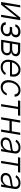

<svg xmlns="http://www.w3.org/2000/svg" viewBox="2414 -3006 605 5472"><g transform="rotate(90 2716.0 -270.5)"><path d="M116.8 -89.8 480.1 -545.5H555.8L464.8 0H401.6L476.9 -455.6L114.7 0H38L128.9 -545.5H192.1Z M616.8 -133.9H687.5Q683.9 -93.8 713.8 -73.5Q743.6 -53.3 797.2 -52.9Q852.3 -53.3 895.2 -75.1Q938.2 -96.9 946.4 -148.1Q953.8 -192.8 926.1 -220.2Q898.4 -247.5 844.1 -247.5H745L756.4 -315H855.5Q909.8 -314.6 939.5 -339.7Q969.1 -364.7 975.1 -402Q981.9 -441.4 957.9 -465.4Q933.9 -489.3 881 -489Q828.5 -489.3 789.4 -465.7Q750.4 -442.1 741.8 -405.2H673.3Q682.2 -447.4 712 -480.8Q741.8 -514.2 787.5 -533.4Q833.1 -552.6 888.5 -552.6Q942.8 -552.6 979.9 -532Q1017 -511.4 1033.6 -477.1Q1050.1 -442.8 1043 -400.9Q1035.5 -354 1005.7 -325.8Q975.9 -297.6 939.3 -285.9L937.9 -280.2Q982.2 -277 1001.6 -239.2Q1021 -201.3 1012.8 -152.3Q1004.6 -103 973 -66.1Q941.4 -29.1 893.3 -8.7Q845.2 11.7 787.6 11.7Q732.6 11.7 691.9 -7.3Q651.3 -26.3 631.2 -59.3Q611.2 -92.3 616.8 -133.9Z M1112.9 0 1203.8 -545.5H1423.3Q1506.4 -545.5 1549.5 -505Q1592.7 -464.5 1582.4 -401.6Q1573.5 -349.4 1540.7 -323.3Q1507.8 -297.2 1465.6 -288Q1488.3 -283.4 1512.1 -266.9Q1535.9 -250.4 1549.7 -220.3Q1563.6 -190.3 1556.1 -145.2Q1549.4 -105.1 1523.6 -72.1Q1497.9 -39.1 1457.6 -19.5Q1417.3 0 1366.1 0ZM1182.9 -64.3H1377.1Q1424.7 -64.6 1455.3 -87.2Q1485.8 -109.7 1491.5 -148.1Q1499.6 -195 1477.1 -221.6Q1454.5 -248.2 1408.4 -248.6H1214.1ZM1224.1 -315.3H1383.5Q1439.3 -315.3 1475.7 -338.2Q1512.1 -361.2 1517.8 -400.9Q1524.9 -438.2 1496.4 -460Q1468 -481.9 1413 -481.9H1252.5Z M1889.2 11.4Q1812.9 11.4 1763 -24.3Q1713.1 -60 1693.4 -123.4Q1673.7 -186.8 1687.5 -269.5Q1701.3 -352.3 1742.2 -416.2Q1783 -480.1 1842.9 -516.5Q1902.7 -552.9 1973.4 -552.9Q2032.7 -552.9 2080.6 -524Q2128.6 -495 2151.6 -435.7Q2174.7 -376.4 2159.4 -285.2L2154.5 -253.9H1747.9Q1731.9 -151.3 1771.7 -98.9Q1811.4 -46.5 1898.1 -46.5Q1956.7 -46.5 1998.2 -73Q2039.8 -99.4 2061.4 -136L2117.9 -116.5Q2090.9 -65 2031.2 -26.8Q1971.6 11.4 1889.2 11.4ZM1757.5 -309.7H2099.1Q2108 -362.2 2094.1 -404.3Q2080.3 -446.4 2047.1 -470.9Q2013.8 -495.4 1964.8 -495.4Q1916.5 -495.4 1873.4 -469.1Q1830.3 -442.8 1799.5 -400.6Q1768.8 -358.3 1757.5 -309.7Z M2463.1 11.4Q2389.2 11.4 2341.3 -25.2Q2293.3 -61.8 2274.3 -125.5Q2255.3 -189.3 2268.8 -270.2Q2282.3 -352.6 2323.2 -416.4Q2364 -480.1 2424.2 -516.5Q2484.4 -552.9 2555.8 -552.9Q2637.8 -552.9 2687.7 -506.2Q2737.6 -459.5 2736.2 -383.5H2672.2Q2669.7 -430.8 2638.1 -463.1Q2606.5 -495.4 2548.3 -495.4Q2495.4 -495.4 2450.3 -467.2Q2405.2 -438.9 2374.1 -388.7Q2343 -338.4 2332.4 -272.4Q2321 -206 2334.5 -155Q2348 -104 2383 -75.3Q2418 -46.5 2471.6 -46.5Q2526.3 -46.5 2571 -76.9Q2615.8 -107.2 2635.7 -159.1H2699.6Q2683.6 -109.7 2649.3 -71.2Q2615.1 -32.7 2567.5 -10.7Q2519.9 11.4 2463.1 11.4Z M2843.7 -481.2 2854 -545.5H3280.2L3269.9 -481.2H3089.5L3011 0H2947.4L3025.9 -481.2Z M3475.5 -545.5 3435.4 -304H3721.9L3762.1 -545.5H3826L3735.1 0H3671.2L3710.9 -239H3424.4L3384.6 0H3321.4L3412.3 -545.5Z M4052.6 12.4Q4003.2 12.4 3965.6 -6.9Q3927.9 -26.3 3909.6 -63Q3891.3 -99.8 3899.5 -152.3Q3908.7 -206.3 3940.9 -238.1Q3973 -269.9 4023.1 -286.2Q4073.2 -302.6 4136 -310Q4205.6 -318.5 4243.8 -325.6Q4282 -332.7 4287.3 -363.3L4289.4 -376.1Q4298.7 -431.8 4272.4 -464Q4246.1 -496.1 4184.3 -496.1Q4125.4 -496.1 4082.2 -470Q4039.1 -443.9 4018.1 -409.1L3962 -430.8Q3987.6 -475.5 4024.9 -502.3Q4062.1 -529.1 4104.8 -541Q4147.4 -552.9 4188.9 -552.9Q4220.2 -552.9 4252.7 -544.7Q4285.2 -536.6 4310.9 -516.5Q4336.6 -496.4 4348.9 -460.9Q4361.2 -425.4 4351.9 -370.4L4290.1 0H4226.9L4241.5 -86.3H4237.6Q4214.8 -50.1 4167.8 -18.8Q4120.7 12.4 4052.6 12.4ZM4068.5 -45.5Q4119 -45.5 4160 -67.6Q4201 -89.8 4227.6 -127.1Q4254.3 -164.4 4261.4 -209.2L4274.5 -288Q4263.8 -279.1 4237.2 -272.5Q4210.6 -266 4180.2 -261.7Q4149.9 -257.5 4127.5 -254.6Q4056.8 -246.1 4014 -222.7Q3971.2 -199.2 3963.1 -149.5Q3954.9 -100.1 3984.9 -72.8Q4014.9 -45.5 4068.5 -45.5Z M4462.7 -481.2 4473 -545.5H4899.1L4888.8 -481.2H4708.5L4630 0H4566.4L4644.9 -481.2Z M5064.3 12.4Q5014.9 12.4 4977.3 -6.9Q4939.6 -26.3 4921.3 -63Q4903.1 -99.8 4911.2 -152.3Q4920.5 -206.3 4952.6 -238.1Q4984.7 -269.9 5034.8 -286.2Q5084.9 -302.6 5147.7 -310Q5217.3 -318.5 5255.5 -325.6Q5293.7 -332.7 5299 -363.3L5301.1 -376.1Q5310.4 -431.8 5284.1 -464Q5257.8 -496.1 5196 -496.1Q5137.1 -496.1 5093.9 -470Q5050.8 -443.9 5029.8 -409.1L4973.7 -430.8Q4999.3 -475.5 5036.6 -502.3Q5073.9 -529.1 5116.5 -541Q5159.1 -552.9 5200.6 -552.9Q5231.9 -552.9 5264.4 -544.7Q5296.9 -536.6 5322.6 -516.5Q5348.4 -496.4 5360.6 -460.9Q5372.9 -425.4 5363.6 -370.4L5301.8 0H5238.6L5253.2 -86.3H5249.3Q5226.6 -50.1 5179.5 -18.8Q5132.5 12.4 5064.3 12.4ZM5080.3 -45.5Q5130.7 -45.5 5171.7 -67.6Q5212.7 -89.8 5239.3 -127.1Q5266 -164.4 5273.1 -209.2L5286.2 -288Q5275.6 -279.1 5248.9 -272.5Q5222.3 -266 5191.9 -261.7Q5161.6 -257.5 5139.2 -254.6Q5068.5 -246.1 5025.7 -222.7Q4983 -199.2 4974.8 -149.5Q4966.6 -100.1 4996.6 -72.8Q5026.6 -45.5 5080.3 -45.5Z"/></g></svg>

Font: Inter UI Light
Style: Italic
Weight: 300
Italic angle: 9.39999°
Designer: Rasmus Andersson
Foundry: rsms
Version: 3.2;8d6f07862